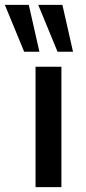

<svg xmlns="http://www.w3.org/2000/svg" viewBox="-65 -774 356 794"><path d="M82 0V-498H189V0ZM173 -560 93 -754H193L237 -560ZM35 -560 -45 -754H54L98 -560Z"/></svg>

Font: Nunito Sans 7pt SemiCondensed SemiBold
Style: Regular
Weight: 600
Width: 4
Designer: Vernon Adams
Foundry: Vernon Adams
Version: Version 3.101;gftools[0.9.27]